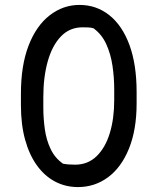

<svg xmlns="http://www.w3.org/2000/svg" viewBox="-20 -740 640 780"><path d="M303 -720Q372 -720 424.5 -678Q477 -636 506 -557Q535 -478 535 -366V-320Q535 -213 504 -136.5Q473 -60 419 -20Q365 20 297 20Q246 20 203.5 -2.5Q161 -25 130 -68Q99 -111 82 -172.5Q65 -234 65 -313V-359Q65 -474 96 -554.5Q127 -635 181.5 -677.5Q236 -720 303 -720ZM315 -629Q263 -629 227.5 -592Q192 -555 174 -491Q156 -427 156 -346V-302Q156 -260 162 -216Q168 -172 185.5 -135Q203 -98 236 -75Q246 -73 258.5 -72Q271 -71 285 -71Q337 -71 372.5 -105.5Q408 -140 426 -199Q444 -258 444 -333V-377Q444 -425 437 -472.5Q430 -520 412 -560Q394 -600 360 -625Q351 -628 339.5 -628.5Q328 -629 315 -629Z"/></svg>

Font: Code D Ace
Style: Regular
Weight: 400
Version: Version 1.085; ttfautohint (v1.8.4.7-5d5b);Nerd Fonts 3.0.2